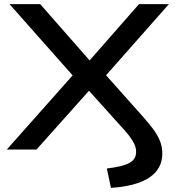

<svg xmlns="http://www.w3.org/2000/svg" viewBox="-20 -725 866 931"><path d="M518 186 498 92Q575 83 607.5 65Q640 47 640 12Q640 -9 631 -27.5Q622 -46 606 -67Q590 -88 567 -112L398 -300H425L157 0H13L353 -383V-336L26 -705H175L425 -420H404L654 -705H799L473 -336V-384L676 -156Q702 -127 722.5 -99.5Q743 -72 755 -43Q767 -14 767 20Q767 94 704 136Q641 178 518 186Z"/></svg>

Font: Nunito Sans 10pt Expanded SemiBold
Style: Regular
Weight: 600
Width: 7
Designer: Vernon Adams
Foundry: Vernon Adams
Version: Version 3.101;gftools[0.9.27]